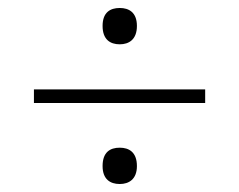

<svg xmlns="http://www.w3.org/2000/svg" viewBox="-20 -598 599 481"><path d="M280 -487C303 -487 323 -499 323 -533C323 -567 303 -578 280 -578C256 -578 237 -567 237 -533C237 -499 256 -487 280 -487ZM65 -340H494V-374H65ZM280 -137C303 -137 323 -149 323 -182C323 -217 303 -228 280 -228C256 -228 237 -217 237 -182C237 -149 256 -137 280 -137Z"/></svg>

Font: Noto Serif Devanagari ExtraLight
Style: Regular
Weight: 200
Designer: Universal Thirst, Indian Type Foundry and the Monotype Design Team
Foundry: Monotype Imaging Inc.
Version: Version 2.004